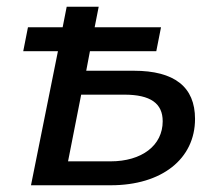

<svg xmlns="http://www.w3.org/2000/svg" viewBox="-20 -550 643 570"><path d="M377 -340H236L247 -398H444L458 -469H261L273 -530H178L166 -469H63L49 -398H152L72 0H309C460 0 559 -78 559 -197C559 -292 498 -340 377 -340ZM308 -71H182L221 -269H349C427 -269 463 -243 463 -190C463 -118 401 -71 308 -71Z"/></svg>

Font: AWKNG-Font Medium
Style: Italic
Weight: 500
Italic angle: -11.3°
Designer: Awakening Church
Foundry: Awakening Church
Version: Version 1.700;PS 001.700;hotconv 1.0.88;makeotf.lib2.5.64775